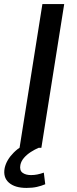

<svg xmlns="http://www.w3.org/2000/svg" viewBox="-20 -725 379 942"><path d="M76 0 188 -705H295L183 0ZM110 197Q53 197 23.5 171Q-6 145 3 99Q12 59 47.5 23.5Q83 -12 142 -36L170 0Q151 8 131.5 20.5Q112 33 98 49Q84 65 80 84Q75 111 90.5 122.5Q106 134 132 134Q148 134 163 131Q178 128 195 122L202 179Q183 187 161 192Q139 197 110 197Z"/></svg>

Font: Nunito Sans 7pt SemiExpanded Medium
Style: Italic
Weight: 500
Width: 6
Italic angle: -9°
Designer: Vernon Adams
Foundry: Vernon Adams
Version: Version 3.101;gftools[0.9.27]